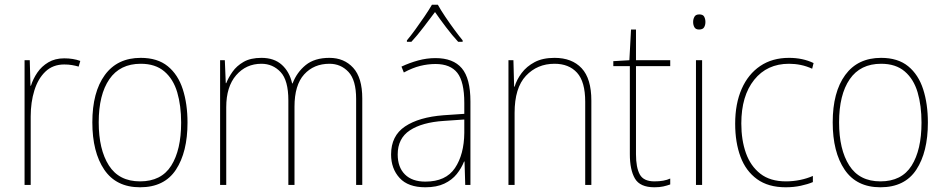

<svg xmlns="http://www.w3.org/2000/svg" viewBox="-20 -834 4004 813"><path d="M252 -587Q290 -587 320 -576L313 -552Q299 -556 284.5 -558.5Q270 -561 252 -561Q204 -561 172.5 -531Q141 -501 125.5 -451Q110 -401 110 -341V-51H84V-579H106L109 -471H111Q120 -500 138 -526.5Q156 -553 184.5 -570Q213 -587 252 -587Z M774 -315Q774 -190 725 -115.5Q676 -41 573 -41Q472 -41 421.5 -115.5Q371 -190 371 -316Q371 -444 424 -516.5Q477 -589 576 -589Q647 -589 690.5 -553.5Q734 -518 754 -456Q774 -394 774 -315ZM398 -316Q398 -201 441 -133.5Q484 -66 573 -66Q663 -66 705 -132.5Q747 -199 747 -315Q747 -387 730.5 -443Q714 -499 676 -531.5Q638 -564 576 -564Q488 -564 443 -498.5Q398 -433 398 -316Z M1375 -589Q1437 -589 1475.5 -547Q1514 -505 1514 -417V-51H1488V-415Q1488 -495 1455.5 -529.5Q1423 -564 1375 -564Q1309 -564 1268 -519Q1227 -474 1227 -382V-51H1201V-409Q1201 -494 1168 -529Q1135 -564 1087 -564Q1022 -564 980 -515.5Q938 -467 938 -380V-51H912V-579H932L936 -482H938Q947 -505 964.5 -530Q982 -555 1011.5 -572Q1041 -589 1087 -589Q1141 -589 1173.5 -559.5Q1206 -530 1217 -481H1219Q1237 -528 1274.5 -558.5Q1312 -589 1375 -589Z M1824 -588Q1899 -588 1935.5 -545Q1972 -502 1972 -404V-51H1950L1947 -150H1945Q1934 -122 1914 -97Q1894 -72 1861.5 -56.5Q1829 -41 1781 -41Q1708 -41 1672 -80.5Q1636 -120 1636 -180Q1636 -259 1695 -298.5Q1754 -338 1858 -346L1946 -352V-398Q1946 -488 1916.5 -525.5Q1887 -563 1824 -563Q1792 -563 1759.5 -555Q1727 -547 1690 -527L1680 -552Q1714 -568 1750.5 -578Q1787 -588 1824 -588ZM1859 -322Q1767 -316 1715.5 -282Q1664 -248 1664 -180Q1664 -126 1694.5 -95.5Q1725 -65 1781 -65Q1868 -65 1906.5 -122.5Q1945 -180 1946 -271V-328ZM1834 -814Q1846 -792 1865.5 -763Q1885 -734 1905 -707Q1925 -680 1939 -663V-657H1920Q1895 -684 1868.5 -719Q1842 -754 1822 -783Q1801 -755 1774 -719.5Q1747 -684 1722 -657H1703V-663Q1719 -682 1739 -709.5Q1759 -737 1778 -765Q1797 -793 1809 -814Z M2328 -589Q2402 -589 2443 -545Q2484 -501 2484 -408V-51H2458V-403Q2458 -488 2423.5 -526Q2389 -564 2328 -564Q2255 -564 2207 -513Q2159 -462 2159 -356V-51H2133V-579H2154L2157 -467H2159Q2168 -497 2189 -525Q2210 -553 2244 -571Q2278 -589 2328 -589Z M2751 -66Q2772 -66 2788.5 -69Q2805 -72 2818 -78V-53Q2804 -48 2788.5 -44.5Q2773 -41 2751 -41Q2690 -41 2668.5 -78Q2647 -115 2647 -181V-554H2577V-575L2645 -579L2652 -709H2673V-579H2818V-554H2673V-181Q2673 -125 2689 -95.5Q2705 -66 2751 -66Z M2941 -773Q2957 -773 2962 -763Q2967 -753 2967 -741Q2967 -728 2961.5 -718.5Q2956 -709 2940 -709Q2926 -709 2920.5 -718.5Q2915 -728 2915 -741Q2915 -753 2920.5 -763Q2926 -773 2941 -773ZM2953 -579V-51H2927V-579Z M3307 -41Q3233 -41 3185.5 -75.5Q3138 -110 3115.5 -170.5Q3093 -231 3093 -310Q3093 -395 3120.5 -457.5Q3148 -520 3199 -554.5Q3250 -589 3321 -589Q3379 -589 3425 -567L3419 -543Q3395 -554 3370.5 -559Q3346 -564 3321 -564Q3228 -564 3173.5 -496Q3119 -428 3119 -311Q3119 -241 3138.5 -186Q3158 -131 3199.5 -98.5Q3241 -66 3308 -66Q3338 -66 3367.5 -72Q3397 -78 3422 -89V-63Q3401 -54 3371 -47.5Q3341 -41 3307 -41Z M3909 -315Q3909 -190 3860 -115.5Q3811 -41 3708 -41Q3607 -41 3556.5 -115.5Q3506 -190 3506 -316Q3506 -444 3559 -516.5Q3612 -589 3711 -589Q3782 -589 3825.5 -553.5Q3869 -518 3889 -456Q3909 -394 3909 -315ZM3533 -316Q3533 -201 3576 -133.5Q3619 -66 3708 -66Q3798 -66 3840 -132.5Q3882 -199 3882 -315Q3882 -387 3865.5 -443Q3849 -499 3811 -531.5Q3773 -564 3711 -564Q3623 -564 3578 -498.5Q3533 -433 3533 -316Z"/></svg>

Font: Noto Sans Tamil UI SemiCondensed Thin
Style: Regular
Weight: 100
Width: 4
Designer: Jelle Bosma - Monotype Design Team
Foundry: Monotype Imaging Inc.
Version: Version 2.004; ttfautohint (v1.8.4.7-5d5b)